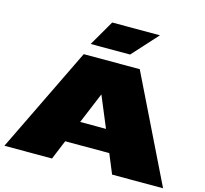

<svg xmlns="http://www.w3.org/2000/svg" viewBox="-136 -1166 1412 1321"><g transform="rotate(15 570.0 -505.5)"><path d="M345 0 402 -138H716L773 0H1136L769 -750H370L6 0ZM503 -1011 398 -830H679L843 -1011ZM467 -293 559 -514 651 -293Z"/></g></svg>

Font: Mattone Black
Style: Regular
Weight: 900
Width: 6
Designer: Nunzio Mazzaferro
Foundry: Collletttivo
Version: Version 2.000;Glyphs 3.2 (3217)